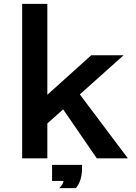

<svg xmlns="http://www.w3.org/2000/svg" viewBox="-20 -850 699 990"><path d="M94.2 -33.7V-830.1H224.1V-361.3L450.2 -564.9H617.2L391.6 -363.3L639.2 -33.7H479L305.7 -286.1L224.1 -213.4V-33.7ZM285.2 120.1Q304.2 103.5 307.6 83H248.5V0H402.8V19.5Q402.8 81.5 371.6 120.1Z"/></svg>

Font: BIZ UDPGothic
Style: Bold
Weight: 700
Designer: TypeBank Co., Ltd.
Foundry: Morisawa Inc.
Version: Version 1.051